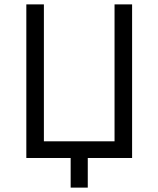

<svg xmlns="http://www.w3.org/2000/svg" viewBox="-20 -720 722 875"><path d="M582 -700H502V-76H180V-700H100V0H302V135H380V0H582Z"/></svg>

Font: Fixel Text Regular
Style: Regular
Weight: 400
Width: 4
Designer: AlfaBravo + MacPaw
Foundry: Kyrylo Tkachov, Marchela Mozhyna, Serhii Makarenko, Maria Weinstein, Zakhar Kryvoshyya
Version: Version 1.211